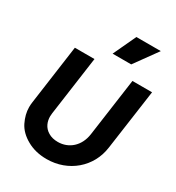

<svg xmlns="http://www.w3.org/2000/svg" viewBox="-236 -1161 1205 1314"><g transform="rotate(30 366.5 -503.5)"><path d="M514 -839 644 -1019H451L367 -839ZM336 12C507 12 644 -105 666 -269L733 -745H578L514 -287C500 -188 430 -128 344 -128C315 -128 289 -134 268 -147C225 -172 211 -215 211 -254C211 -262 212 -270 213 -279L278 -745H123L58 -277C56 -263 55 -250 55 -237C55 -198 65 -160 84 -121C103 -83 135 -51 180 -26C224 -1 276 12 336 12Z"/></g></svg>

Font: Plus Jakarta Sans ExtraBold
Style: Italic
Weight: 800
Italic angle: -8°
Designer: Gumpita Rahayu
Foundry: Tokotype
Version: Version 2.071;gftools[0.9.30]